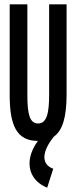

<svg xmlns="http://www.w3.org/2000/svg" viewBox="-20 -643 353 891"><path d="M227 140C199 130 186 111 186 86C186 60 201 27 230 -9C270 -37 289 -99 289 -204V-623H208V-203C208 -118 197 -70 157 -70C119 -70 107 -110 107 -200V-623H25V-201C25 -60 58 11 156 11C130 46 117 83 117 116C117 163 143 205 199 228Z"/></svg>

Font: Inconsolata ExtraCondensed
Style: Bold
Weight: 700
Width: 2
Monospace: yes
Designer: Raph Levien, Cyreal, Brenton Simpson
Foundry: Raph Levien, Cyreal, Google
Version: Version 3.100